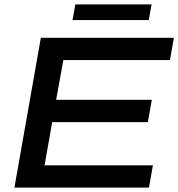

<svg xmlns="http://www.w3.org/2000/svg" viewBox="-20 -859 816 879"><path d="M46 0 167 -686H776L758 -584H270L237 -402H675L657 -300H219L184 -102H680L662 0ZM312 -767 325 -839H674L661 -767Z"/></svg>

Font: Archivo SemiExpanded Medium
Style: Italic
Weight: 500
Width: 6
Italic angle: -10°
Designer: Hector Gatti
Foundry: Omnibus-Type
Version: Version 2.001